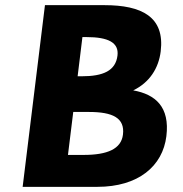

<svg xmlns="http://www.w3.org/2000/svg" viewBox="-20 -723 705 741"><path d="M153.5 -703.1 67.4 -1.9H355.7C513.9 -1.9 607.9 -81.8 622.1 -197.4C636 -310.4 579.9 -358.9 494.2 -374.2C557.5 -404.8 592.3 -460 600.2 -524.6C616.6 -658.1 526.9 -703.1 383.2 -703.1ZM279.6 -428.6 298.1 -579.9H313.6C397.9 -579.9 439.5 -558.6 433.4 -508.5C426.2 -449.8 378.3 -428.6 295 -428.6ZM242.3 -125.1 262.7 -290.9H323.3C414.9 -290.9 462.5 -267.9 454.5 -203.3C447.7 -148.1 394.5 -125.1 303 -125.1Z"/></svg>

Font: Hussar
Style: BdSuprExtOblOne
Weight: 700
Foundry: Cannot Into Space Fonts
Version: Version 2.00